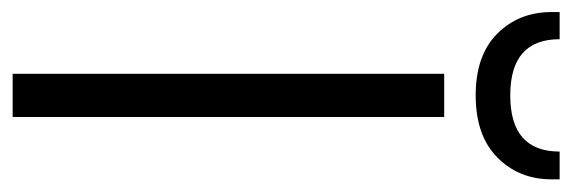

<svg xmlns="http://www.w3.org/2000/svg" viewBox="-348 -598 926 311"><g transform="rotate(90 115.5 -443.0)"><path d="M150 -699V0H80V-699ZM251 -873Q251 -820 215.5 -785Q180 -750 115 -750Q50 -750 15 -785Q-20 -820 -20 -873V-886H24Q24 -806 115 -806Q206 -806 206 -886H251Z"/></g></svg>

Font: Poppins-Tabular Light
Style: Regular
Weight: 300
Designer: Ninad Kale (Devanagari), Jonny Pinhorn (Latin)
Foundry: Indian Type Foundry
Version: Version 4.004